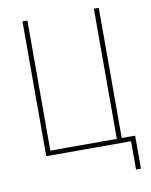

<svg xmlns="http://www.w3.org/2000/svg" viewBox="-94 -783 787 1001"><g transform="rotate(-10 300.0 -282.0)"><path d="M95 0V-714H121V-25H473V-714H499V-25H570V150H544V0Z"/></g></svg>

Font: Noto Sans Mono Thin
Style: Regular
Weight: 100
Designer: Monotype Design Team
Foundry: Monotype Imaging Inc.
Version: Version 2.014